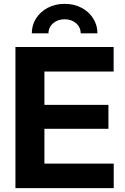

<svg xmlns="http://www.w3.org/2000/svg" viewBox="-20 -970 647 990"><path d="M59.6 0V-727.5H565.9V-601.1H209V-429.2H539.1V-305.7H209V-126.5H566.4V0ZM313.5 -950.2Q362.3 -950.2 400.4 -929.9Q438.5 -909.7 460.4 -875.2Q482.4 -840.8 482.4 -798.3H396Q396 -829.6 372.3 -850.1Q348.6 -870.6 313 -870.6Q277.8 -870.6 253.9 -850.1Q230 -829.6 230 -798.3H144Q144 -840.8 166 -875.2Q188 -909.7 226.3 -929.9Q264.6 -950.2 313.5 -950.2Z"/></svg>

Font: Inter 24pt
Style: Bold
Weight: 700
Designer: Rasmus Andersson
Foundry: rsms
Version: Version 4.001;git-66647c0bb